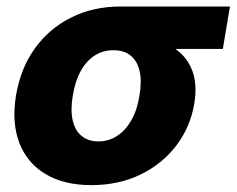

<svg xmlns="http://www.w3.org/2000/svg" viewBox="-20 -549 716 581"><path d="M256.3 11.2Q173.8 11.2 117.9 -22.2Q62 -55.7 38.6 -116.5Q15.1 -177.2 28.3 -259.3Q42 -341.8 85.2 -402.1Q128.4 -462.4 195.1 -495.8Q261.7 -529.3 344.2 -529.3H675.8L654.3 -400.9H422.4L322.8 -397Q292 -397 266.8 -381.1Q241.7 -365.2 224.6 -334.7Q207.5 -304.2 200.2 -259.3Q192.9 -215.8 200 -184.8Q207 -153.8 227.1 -137.5Q247.1 -121.1 277.8 -121.1Q308.6 -121.1 334 -137.5Q359.4 -153.8 377.2 -184.6Q395 -215.3 401.9 -259.3Q409.7 -304.2 402.3 -334.7Q395 -365.2 375 -381.1Q355 -397 324.2 -397L332 -446.3Q388.2 -446.3 435.3 -434.6Q482.4 -422.9 515.6 -397.5Q548.8 -372.1 563 -332Q577.1 -292 567.9 -235.4Q556.2 -165 513.9 -109.1Q471.7 -53.2 405.5 -21Q339.4 11.2 256.3 11.2Z"/></svg>

Font: Inter 24pt ExtraBold
Style: Italic
Weight: 800
Italic angle: -9.3988°
Designer: Rasmus Andersson
Foundry: rsms
Version: Version 4.001;git-66647c0bb